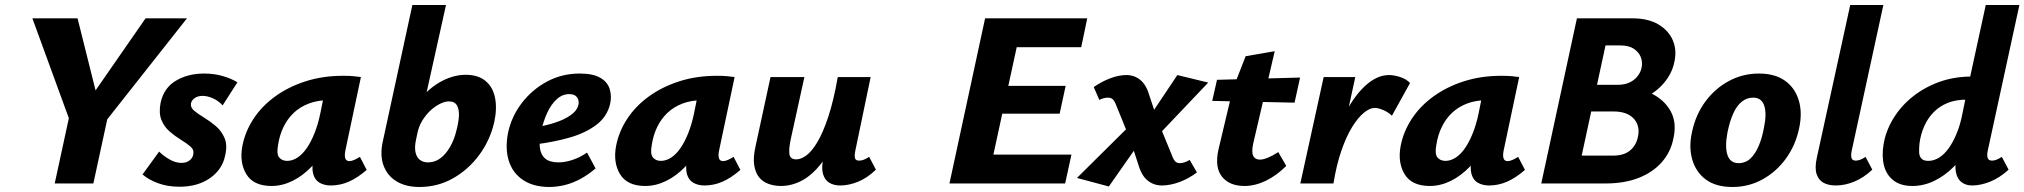

<svg xmlns="http://www.w3.org/2000/svg" viewBox="-20 -731 8066 765"><path d="M380 -221 313 -302 560 -658H725ZM198 0 266 -314H420L352 0ZM266 -228 109 -658H289L378 -302Z M695 13Q647 13 608.5 -1.5Q570 -16 548 -36L614 -127Q631 -110 655 -96Q679 -82 703 -82Q723 -82 735.5 -92Q748 -102 750 -116Q754 -134 739 -147Q724 -160 701 -174Q678 -188 656 -207Q634 -226 623 -253.5Q612 -281 620 -322Q633 -381 681 -409.5Q729 -438 793 -438Q833 -438 867.5 -428Q902 -418 926 -403L867 -311Q851 -329 829 -339Q807 -349 787 -349Q768 -349 755.5 -340Q743 -331 741 -319Q738 -303 753.5 -290Q769 -277 793 -262.5Q817 -248 839.5 -229Q862 -210 874.5 -181.5Q887 -153 877 -111Q866 -56 817 -21.5Q768 13 695 13Z M1062 10Q990 10 961.5 -37Q933 -84 946 -151Q957 -207 990 -257.5Q1023 -308 1076 -346.5Q1129 -385 1197.5 -407Q1266 -429 1347 -429Q1372 -429 1388 -427.5Q1404 -426 1418 -424L1356 -131Q1348 -89 1372 -89Q1380 -89 1390.5 -93.5Q1401 -98 1414 -106L1441 -54Q1404 -22 1369.5 -7Q1335 8 1298 8Q1273 8 1254 -2.5Q1235 -13 1228 -37.5Q1221 -62 1230 -103L1260 -246L1329 -277Q1314 -211 1286 -158Q1258 -105 1222 -67.5Q1186 -30 1145 -10Q1104 10 1062 10ZM1124 -90Q1145 -90 1165 -103Q1185 -116 1202 -140.5Q1219 -165 1233 -200Q1247 -235 1256 -278L1276 -377L1332 -327Q1322 -331 1312 -331.5Q1302 -332 1292 -332Q1246 -332 1210.5 -318.5Q1175 -305 1150 -281Q1125 -257 1109.5 -225Q1094 -193 1088 -154Q1081 -117 1092.5 -103.5Q1104 -90 1124 -90Z M1651 14Q1596 14 1559 -9Q1522 -32 1507.5 -73.5Q1493 -115 1506 -171L1623 -711H1757L1680 -364Q1703 -386 1729 -401.5Q1755 -417 1782 -425Q1809 -433 1835 -433Q1885 -433 1914.5 -408.5Q1944 -384 1952.5 -341Q1961 -298 1949 -243Q1932 -171 1889 -113Q1846 -55 1785 -20.5Q1724 14 1651 14ZM1638 -176Q1631 -145 1635.5 -124.5Q1640 -104 1653 -94Q1666 -84 1685 -84Q1712 -84 1733.5 -99.5Q1755 -115 1772.5 -144.5Q1790 -174 1799 -213Q1807 -243 1808.5 -268.5Q1810 -294 1801 -310.5Q1792 -327 1769 -327Q1753 -327 1733.5 -317.5Q1714 -308 1696 -291.5Q1678 -275 1663.5 -252Q1649 -229 1643 -200Z M2169 14Q2106 14 2064.5 -13.5Q2023 -41 2007.5 -89.5Q1992 -138 2004 -201Q2018 -267 2059 -320.5Q2100 -374 2159.5 -406Q2219 -438 2290 -438Q2342 -438 2371 -421.5Q2400 -405 2409 -377Q2418 -349 2411 -317Q2399 -266 2356 -233.5Q2313 -201 2250 -183Q2187 -165 2115 -156L2110 -223Q2153 -230 2190.5 -242Q2228 -254 2253.5 -272Q2279 -290 2284 -311Q2287 -321 2284.5 -331.5Q2282 -342 2273.5 -349Q2265 -356 2248 -356Q2220 -356 2197.5 -335Q2175 -314 2160 -281Q2145 -248 2136 -209Q2128 -172 2131 -143.5Q2134 -115 2152 -99.5Q2170 -84 2206 -84Q2230 -84 2260 -93.5Q2290 -103 2319 -123L2353 -60Q2324 -35 2292.5 -18Q2261 -1 2229.5 6.5Q2198 14 2169 14Z M2551 10Q2479 10 2450.5 -37Q2422 -84 2435 -151Q2446 -207 2479 -257.5Q2512 -308 2565 -346.5Q2618 -385 2686.5 -407Q2755 -429 2836 -429Q2861 -429 2877 -427.5Q2893 -426 2907 -424L2845 -131Q2837 -89 2861 -89Q2869 -89 2879.5 -93.5Q2890 -98 2903 -106L2930 -54Q2893 -22 2858.5 -7Q2824 8 2787 8Q2762 8 2743 -2.5Q2724 -13 2717 -37.5Q2710 -62 2719 -103L2749 -246L2818 -277Q2803 -211 2775 -158Q2747 -105 2711 -67.5Q2675 -30 2634 -10Q2593 10 2551 10ZM2613 -90Q2634 -90 2654 -103Q2674 -116 2691 -140.5Q2708 -165 2722 -200Q2736 -235 2745 -278L2765 -377L2821 -327Q2811 -331 2801 -331.5Q2791 -332 2781 -332Q2735 -332 2699.5 -318.5Q2664 -305 2639 -281Q2614 -257 2598.5 -225Q2583 -193 2577 -154Q2570 -117 2581.5 -103.5Q2593 -90 2613 -90Z M3092 10Q3066 10 3043 2Q3020 -6 3005 -24Q2990 -42 2985 -73Q2980 -104 2991 -151L3050 -424H3185L3131 -178Q3123 -142 3125 -119Q3127 -96 3153 -96Q3171 -96 3192.5 -111.5Q3214 -127 3236.5 -164.5Q3259 -202 3280 -265Q3301 -328 3318 -424H3381Q3357 -299 3324.5 -215Q3292 -131 3254 -82Q3216 -33 3175 -11.5Q3134 10 3092 10ZM3328 8Q3302 8 3284 -3Q3266 -14 3259 -38.5Q3252 -63 3261 -103L3327 -424H3449L3388 -131Q3384 -111 3386.5 -101Q3389 -91 3403 -91Q3411 -91 3420 -94Q3429 -97 3443 -106L3470 -55Q3436 -22 3399 -7Q3362 8 3328 8Z M4224 0H3763L3905 -658H4312L4288 -543H4031L3938 -115H4249ZM3869 -278 3894 -389H4226L4202 -278Z M4609 8Q4578 8 4553.5 -11Q4529 -30 4516 -74L4483 -175L4428 -310Q4421 -329 4413.5 -335.5Q4406 -342 4394 -342Q4386 -342 4377 -339.5Q4368 -337 4360 -333L4338 -384Q4369 -406 4403.5 -419Q4438 -432 4468 -432Q4500 -432 4524 -412Q4548 -392 4560 -349L4593 -250L4649 -113Q4656 -94 4663 -87.5Q4670 -81 4681 -81Q4690 -81 4700.5 -84.5Q4711 -88 4720 -94L4749 -44Q4716 -19 4679 -5.5Q4642 8 4609 8ZM4398 12 4271 -22 4494 -243 4534 -182ZM4586 -183 4546 -245 4671 -432 4794 -402Z M4939 10Q4878 10 4848.5 -27.5Q4819 -65 4835 -136L4892 -376L4943 -507L5059 -527L4973 -158Q4966 -124 4973.5 -109.5Q4981 -95 5000 -95Q5013 -95 5032.5 -103Q5052 -111 5073 -125L5105 -70Q5066 -31 5023 -10.5Q4980 10 4939 10ZM4810 -329 4829 -413 5160 -422 5138 -322Z M5249 0Q5275 -137 5317.5 -233.5Q5360 -330 5411 -381Q5462 -432 5514 -432Q5534 -432 5559 -424Q5584 -416 5598 -400L5526 -270Q5510 -285 5490.5 -293Q5471 -301 5457 -301Q5438 -301 5414.5 -282Q5391 -263 5367.5 -225Q5344 -187 5324.5 -130.5Q5305 -74 5293 0ZM5161 0 5254 -424H5380L5288 0Z M5677 10Q5605 10 5576.5 -37Q5548 -84 5561 -151Q5572 -207 5605 -257.5Q5638 -308 5691 -346.5Q5744 -385 5812.5 -407Q5881 -429 5962 -429Q5987 -429 6003 -427.5Q6019 -426 6033 -424L5971 -131Q5963 -89 5987 -89Q5995 -89 6005.5 -93.5Q6016 -98 6029 -106L6056 -54Q6019 -22 5984.5 -7Q5950 8 5913 8Q5888 8 5869 -2.5Q5850 -13 5843 -37.5Q5836 -62 5845 -103L5875 -246L5944 -277Q5929 -211 5901 -158Q5873 -105 5837 -67.5Q5801 -30 5760 -10Q5719 10 5677 10ZM5739 -90Q5760 -90 5780 -103Q5800 -116 5817 -140.5Q5834 -165 5848 -200Q5862 -235 5871 -278L5891 -377L5947 -327Q5937 -331 5927 -331.5Q5917 -332 5907 -332Q5861 -332 5825.5 -318.5Q5790 -305 5765 -281Q5740 -257 5724.5 -225Q5709 -193 5703 -154Q5696 -117 5707.5 -103.5Q5719 -90 5739 -90Z M6121 0 6263 -658H6483Q6547 -658 6588 -633.5Q6629 -609 6645.5 -569.5Q6662 -530 6651 -483Q6642 -438 6609 -399.5Q6576 -361 6527 -339Q6478 -317 6422 -317L6437 -384Q6508 -384 6560 -358.5Q6612 -333 6637 -287Q6662 -241 6647 -177Q6636 -124 6600.5 -84Q6565 -44 6508.5 -22Q6452 0 6377 0ZM6282 -111H6407Q6449 -111 6473 -130Q6497 -149 6505 -181Q6513 -211 6504 -235Q6495 -259 6471 -273Q6447 -287 6408 -287H6280L6304 -393H6425Q6453 -393 6473 -402.5Q6493 -412 6505.5 -428.5Q6518 -445 6521 -463Q6525 -484 6517.5 -503.5Q6510 -523 6490 -536.5Q6470 -550 6436 -550H6377Z M6883 14Q6817 14 6777 -15.5Q6737 -45 6722.5 -95.5Q6708 -146 6722 -207Q6737 -276 6776 -328Q6815 -380 6870 -409Q6925 -438 6988 -438Q7052 -438 7092 -409.5Q7132 -381 7147 -331Q7162 -281 7148 -218Q7134 -152 7096 -99.5Q7058 -47 7003 -16.5Q6948 14 6883 14ZM6907 -81Q6935 -81 6954.5 -99.5Q6974 -118 6987.5 -150Q7001 -182 7008 -221Q7020 -277 7009.5 -309.5Q6999 -342 6965 -342Q6940 -342 6920 -326Q6900 -310 6886 -279Q6872 -248 6863 -204Q6852 -145 6863 -113Q6874 -81 6907 -81Z M7294 8Q7266 8 7246 -2.5Q7226 -13 7218 -37.5Q7210 -62 7219 -103L7352 -711H7484L7358 -131Q7354 -113 7357 -102Q7360 -91 7374 -91Q7381 -91 7390.5 -94Q7400 -97 7413 -106L7440 -55Q7406 -23 7368.5 -7.5Q7331 8 7294 8Z M7600 10Q7553 10 7524.5 -12Q7496 -34 7486.5 -71.5Q7477 -109 7485 -157Q7494 -210 7523.5 -258.5Q7553 -307 7598.5 -344Q7644 -381 7702.5 -403Q7761 -425 7830 -426L7892 -711H8026L7900 -131Q7896 -113 7899.5 -102Q7903 -91 7917 -91Q7924 -91 7933 -94Q7942 -97 7956 -106L7983 -55Q7947 -22 7909 -7Q7871 8 7838 8Q7812 8 7795 -5.5Q7778 -19 7773 -45.5Q7768 -72 7776 -110L7805 -246L7874 -277Q7858 -210 7830 -157Q7802 -104 7765 -67Q7728 -30 7686 -10Q7644 10 7600 10ZM7663 -90Q7686 -90 7707 -103.5Q7728 -117 7745.5 -142Q7763 -167 7777 -201.5Q7791 -236 7799 -278L7819 -377L7887 -334H7816Q7773 -334 7740.5 -321Q7708 -308 7684.5 -284Q7661 -260 7647 -228.5Q7633 -197 7628 -160Q7626 -141 7626.5 -125Q7627 -109 7635.5 -99.5Q7644 -90 7663 -90Z"/></svg>

Font: Ysabeau ExtraBold
Style: Italic
Weight: 800
Italic angle: -12°
Designer: Christian Thalmann (Catharsis Fonts)
Version: Version 2.002